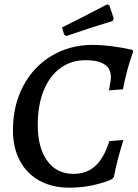

<svg xmlns="http://www.w3.org/2000/svg" viewBox="-20 -858 638 890"><path d="M40 -254Q40 -369 87.5 -459Q135 -549 219.5 -599.5Q304 -650 411 -650Q487 -650 594 -627L597 -618Q567 -535 550 -444L485 -439Q494 -482 494 -501Q494 -579 376 -579Q310 -579 260 -542.5Q210 -506 182.5 -438.5Q155 -371 155 -279Q155 -173 199 -112.5Q243 -52 321 -52Q381 -52 421.5 -88.5Q462 -125 487 -204L552 -209Q521 -109 508 -38L500 -28Q464 -11 411.5 0.5Q359 12 301 12Q222 12 163 -20.5Q104 -53 72 -113Q40 -173 40 -254ZM287 -691 277 -698 268 -731Q363 -778 477 -838L487 -833L507 -773L503 -761Q391 -727 287 -691Z"/></svg>

Font: Alegreya Medium
Style: Italic
Weight: 500
Italic angle: -7°
Designer: Juan Pablo del Peral
Foundry: Huerta Tipografica
Version: Version 2.008; ttfautohint (v1.8)